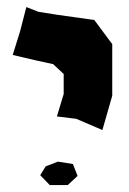

<svg xmlns="http://www.w3.org/2000/svg" viewBox="-20 -617 372 552"><path d="M55.7 -596.7 38.1 -528.3 16.6 -459 79.1 -444.3 132.8 -432.6 163.1 -404.3V-346.7L143.6 -282.2L199.2 -275.4L274.4 -243.2L302.7 -341.8V-490.2L251 -559.6L146.5 -574.2L90.8 -583ZM111.3 -138.7 95.7 -113.3 123 -85H174.8L203.1 -111.3L189.5 -145.5L146.5 -152.3Z"/></svg>

Font: MaokenAssortedSans-TC
Style: Regular
Weight: 500
Version: Version 0.83